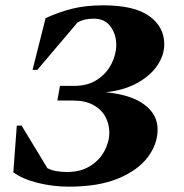

<svg xmlns="http://www.w3.org/2000/svg" viewBox="-20 -690 691 720"><path d="M332 -620Q312 -620 298 -616.5Q284 -613 271 -606L120 -428H102L151 -622Q199 -644 249.5 -657Q300 -670 368 -670Q484 -670 540 -629.5Q596 -589 596 -524Q596 -484 571 -446Q546 -408 497 -380Q448 -352 377 -344Q471 -335 521 -298Q571 -261 571 -204Q571 -150 534.5 -101Q498 -52 424 -21Q350 10 238 10Q178 10 120.5 -4.5Q63 -19 30 -44L43 -219H61L158 -59Q175 -51 193.5 -48Q212 -45 231 -45Q282 -45 317.5 -67Q353 -89 371.5 -123.5Q390 -158 390 -193Q390 -224 375.5 -251.5Q361 -279 330.5 -296Q300 -313 254 -313H195L205 -368H259Q310 -368 345 -391.5Q380 -415 398 -450.5Q416 -486 416 -522Q416 -561 394.5 -590.5Q373 -620 332 -620Z"/></svg>

Font: Spectral SC ExtraBold
Style: Italic
Weight: 800
Italic angle: -10°
Designer: Jean-Baptiste Levee
Foundry: Production Type
Version: Version 2.001